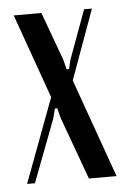

<svg xmlns="http://www.w3.org/2000/svg" viewBox="-43 -527 374 560"><g transform="rotate(-5 144.5 -247.5)"><path d="M99 -494 151 -352 158 -324H165L172 -352L224 -494H247L173 -290L276 -1H195L128 -185L121 -213H114L107 -185L37 -1H14L106 -247L18 -494Z"/></g></svg>

Font: Moniqa SemBd Narrow Heading
Style: Regular
Weight: 600
Width: 4
Designer: Rajesh Rajput
Foundry: Rajesh Rajput
Version: Version 1.000